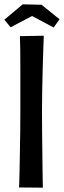

<svg xmlns="http://www.w3.org/2000/svg" viewBox="-28 -867 295 887"><path d="M64 -700 174 -702Q174 -702 173.5 -680.5Q173 -659 171.5 -622.5Q170 -586 169 -541Q168 -496 167 -448.5Q166 -401 166 -357Q166 -314 166.5 -265Q167 -216 167.5 -169Q168 -122 168.5 -83.5Q169 -45 169.5 -22.5Q170 0 170 0L60 -1Q60 -1 61 -23.5Q62 -46 62.5 -84Q63 -122 64 -168.5Q65 -215 65.5 -264Q66 -313 66 -355Q66 -402 66 -453.5Q66 -505 66 -553.5Q66 -602 65.5 -640.5Q65 -679 64 -700ZM220 -740 120 -793 21 -741 -8 -776 77 -847 164 -845 247 -778Z"/></svg>

Font: Truculenta SemiBold
Style: Regular
Weight: 600
Version: Version 1.002